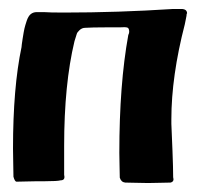

<svg xmlns="http://www.w3.org/2000/svg" viewBox="-20 -408 477 428"><path d="M64 -4Q57 -4 39.5 -3.5Q22 -3 17 -3Q13 -3 10 -14Q10 -22 9.5 -43.5Q9 -65 9 -77Q9 -213 28 -303Q28 -306 30.5 -322Q33 -338 34.5 -344.5Q36 -351 39.5 -361.5Q43 -372 48.5 -376.5Q54 -381 62 -381H78Q90 -380 122 -380Q243 -380 366 -388H375H384Q397 -388 397 -378L396 -377Q396 -376 396 -375Q396 -374 395.5 -371.5Q395 -369 394 -364Q393 -359 392 -354Q362 -238 362 -142V-132Q363 -110 364.5 -71.5Q366 -33 366 -13Q369 -3 360 -1Q354 -1 336 -0.5Q318 0 310 0Q302 0 283.5 -0.5Q265 -1 259 -1Q250 -2 247 -12Q247 -19 246.5 -37.5Q246 -56 246 -67Q246 -220 266 -330Q268 -334 268 -337Q268 -345 264 -346.5Q260 -348 246 -347H214Q186 -347 170 -346Q163 -346 157.5 -341Q152 -336 151 -332Q150 -328 146 -316Q123 -220 123 -83V-18Q126 -6 115 -6Q108 -4 81 -4Z"/></svg>

Font: Fedorovsk Unicode
Style: Medium
Weight: 500
Designer: Aleksandr Andreev and Nikita Simmons
Version: Version 3.2